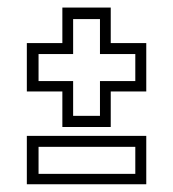

<svg xmlns="http://www.w3.org/2000/svg" viewBox="-20 -605 458 508"><path d="M145 -269V-363H51V-491H145V-585H273V-491H367V-363H273V-269ZM173.5 -298.5H244.5V-390.5H338V-462H244.5V-554.5H173.5V-462H82V-390.5H173.5ZM51 -117.5V-245.5H367V-117.5ZM82 -145H338V-216.5H82Z"/></svg>

Font: Tourney Thin Light
Style: Regular
Weight: 300
Version: Version 1.015